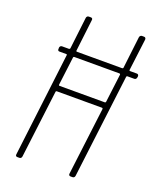

<svg xmlns="http://www.w3.org/2000/svg" viewBox="-132 -780 703 859"><g transform="rotate(20 219.5 -350.0)"><path d="M430 -534H397C395 -534 394 -536 394 -538L413 -690C413 -696 410 -700 404 -700H394C389 -700 384 -696 383 -690L365 -538C365 -536 362 -534 360 -534H144C142 -534 141 -536 141 -538L159 -690C160 -696 157 -700 151 -700H141C135 -700 131 -696 130 -690L112 -538C111 -536 109 -534 107 -534H74C68 -534 64 -530 63 -524V-518C62 -512 65 -508 71 -508H104C106 -508 108 -506 107 -504L47 -10C46 -4 49 0 55 0H65C71 0 75 -4 76 -10L116 -333C116 -335 118 -337 120 -337H336C338 -337 340 -335 340 -333L300 -10C299 -4 303 0 308 0H318C324 0 328 -4 329 -10L390 -504C390 -506 392 -508 394 -508H427C433 -508 437 -512 438 -518L439 -524C439 -530 436 -534 430 -534ZM340 -364H123C121 -364 120 -366 120 -368L137 -504C137 -506 139 -508 141 -508H357C359 -508 361 -506 361 -504L344 -368C344 -366 342 -364 340 -364Z"/></g></svg>

Font: Barlow Condensed Thin
Style: Italic
Weight: 250
Width: 3
Italic angle: -7°
Designer: Jeremy Tribby
Foundry: Tribby Type
Version: Version 1.422;hotconv 1.0.109;makeotfexe 2.5.65596